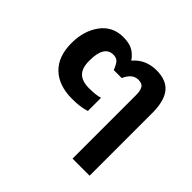

<svg xmlns="http://www.w3.org/2000/svg" viewBox="-136 -708 866 866"><g transform="rotate(45 297.5 -275.0)"><path d="M422 -407Q422 -433 413.5 -447.5Q405 -462 381 -462Q343 -462 322 -414H271Q261 -440 251 -451Q241 -462 221 -462Q163 -462 163 -366Q163 -319 184.5 -298Q206 -277 250 -277Q295 -277 319 -285V-201Q283 -189 230 -189Q145 -189 97.5 -234.5Q50 -280 50 -366Q50 -443 89 -496.5Q128 -550 197 -550Q232 -550 255 -538.5Q278 -527 297 -500Q339 -550 409 -550Q472 -550 501.5 -513Q531 -476 531 -400V0H422Z"/></g></svg>

Font: Kanit
Style: Regular
Weight: 400
Designer: Katatrad Team
Foundry: Cadson Demak
Version: Version 1.001